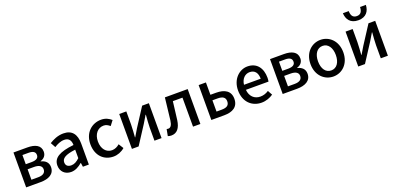

<svg xmlns="http://www.w3.org/2000/svg" viewBox="9 -1828 5868 2849"><g transform="rotate(-20 2943.0 -403.5)"><path d="M87 0H316C442 0 537 -47 537 -158C537 -235 486 -273 422 -288V-293C481 -310 514 -353 514 -409C514 -512 426 -551 305 -551H87ZM199 -325V-470H296C371 -470 402 -444 402 -397C402 -353 370 -325 291 -325ZM199 -80V-245H301C383 -245 423 -214 423 -165C423 -112 386 -80 306 -80Z M795 14C861 14 920 -20 970 -63H974L983 0H1077V-331C1077 -478 1014 -564 877 -564C789 -564 712 -528 655 -492L698 -414C745 -444 799 -470 857 -470C938 -470 961 -414 962 -351C733 -326 633 -265 633 -146C633 -49 700 14 795 14ZM830 -78C781 -78 744 -100 744 -155C744 -216 799 -258 962 -277V-143C917 -101 878 -78 830 -78Z M1464 14C1527 14 1592 -10 1643 -55L1595 -132C1562 -103 1521 -82 1475 -82C1384 -82 1320 -158 1320 -275C1320 -391 1386 -469 1479 -469C1516 -469 1547 -452 1577 -426L1634 -501C1594 -536 1543 -564 1473 -564C1328 -564 1201 -458 1201 -275C1201 -92 1315 14 1464 14Z M1757 0H1863L2050 -289C2070 -321 2100 -372 2120 -406H2125C2120 -335 2113 -262 2113 -205V0H2225V-551H2119L1932 -262C1913 -229 1882 -178 1862 -145H1858C1862 -215 1869 -288 1869 -345V-551H1757Z M2377 14C2466 14 2518 -50 2535 -172C2548 -268 2558 -363 2570 -458H2722V0H2838V-551H2478C2465 -435 2452 -318 2438 -203C2428 -128 2404 -97 2368 -97C2358 -97 2350 -99 2342 -101L2322 4C2339 10 2355 14 2377 14Z M3011 0H3216C3348 0 3440 -52 3440 -180C3440 -305 3348 -356 3216 -356H3126V-551H3011ZM3126 -91V-269H3207C3289 -269 3328 -241 3328 -181C3328 -118 3289 -91 3207 -91Z M3802 14C3873 14 3937 -11 3987 -45L3947 -118C3907 -92 3865 -77 3816 -77C3721 -77 3655 -140 3646 -245H4003C4006 -259 4009 -281 4009 -304C4009 -459 3930 -564 3784 -564C3656 -564 3533 -454 3533 -275C3533 -93 3651 14 3802 14ZM3645 -325C3656 -421 3717 -473 3786 -473C3866 -473 3909 -419 3909 -325Z M4138 0H4367C4493 0 4588 -47 4588 -158C4588 -235 4537 -273 4473 -288V-293C4532 -310 4565 -353 4565 -409C4565 -512 4477 -551 4356 -551H4138ZM4250 -325V-470H4347C4422 -470 4453 -444 4453 -397C4453 -353 4421 -325 4342 -325ZM4250 -80V-245H4352C4434 -245 4474 -214 4474 -165C4474 -112 4437 -80 4357 -80Z M4937 14C5073 14 5195 -92 5195 -275C5195 -458 5073 -564 4937 -564C4800 -564 4677 -458 4677 -275C4677 -92 4800 14 4937 14ZM4937 -82C4850 -82 4796 -158 4796 -275C4796 -391 4850 -469 4937 -469C5023 -469 5077 -391 5077 -275C5077 -158 5023 -82 4937 -82Z M5331 0H5437L5624 -289C5644 -321 5674 -372 5694 -406H5699C5694 -335 5687 -262 5687 -205V0H5799V-551H5693L5506 -262C5487 -229 5456 -178 5436 -145H5432C5436 -215 5443 -288 5443 -345V-551H5331ZM5569 -644C5696 -644 5746 -726 5750 -821H5658C5656 -757 5635 -710 5569 -710C5501 -710 5481 -757 5479 -821H5387C5391 -726 5442 -644 5569 -644Z"/></g></svg>

Font: Noto Sans CJK HK Medium
Style: Regular
Weight: 500
Designer: Ryoko NISHIZUKA 西塚涼子 (kana, bopomofo & ideographs); Paul D. Hunt (Latin, Greek & Cyrillic); Sandoll Communications 산돌커뮤니
Foundry: Adobe
Version: Version 2.004;hotconv 1.0.118;makeotfexe 2.5.65603